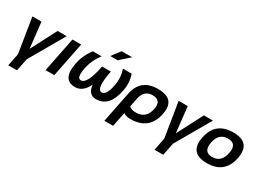

<svg xmlns="http://www.w3.org/2000/svg" viewBox="-28 -1487 3342 2463"><g transform="rotate(30 1642.5 -256.0)"><path d="M45.4 -512.7H179.7L222.2 -133.3L418.9 -512.7H553.2L257.3 0L220.2 185.5H90.8L127.9 0Z M768.1 -512.7 665.5 0H536.1L638.7 -512.7Z M941.4 -512.7H1070.8Q985.4 -402.8 958.5 -268.6Q927.2 -112.3 993.2 -112.3Q1083.5 -112.3 1141.6 -402.8H1271Q1212.9 -112.3 1303.2 -112.3Q1369.1 -112.3 1400.4 -268.6Q1427.2 -402.8 1385.7 -512.7H1515.1Q1556.6 -402.8 1529.8 -268.6Q1476.1 0 1280.8 0Q1166 0 1152.8 -141.1Q1085.4 0 970.7 0Q775.4 0 829.1 -268.6Q856 -402.8 941.4 -512.7ZM1260.3 -698.2H1416L1273.9 -571.8H1164.6Z M1709 -138.7Q1741.2 -107.4 1811.5 -107.4Q1961.4 -107.4 1993.7 -268.6Q2021.5 -408.2 1887.2 -408.2Q1762.7 -408.2 1734.9 -268.6ZM1909.2 -512.7Q2170.4 -512.7 2121.6 -268.6Q2067.9 0 1790.5 0Q1724.1 0 1687 -29.3L1644 185.5H1514.6L1605.5 -268.6Q1654.3 -512.7 1909.2 -512.7Z M2211.9 -512.7H2346.2L2388.7 -133.3L2585.4 -512.7H2719.7L2423.8 0L2386.7 185.5H2257.3L2294.4 0Z M2942.9 -102.5Q3077.1 -102.5 3108.4 -258.3Q3138.7 -410.2 3004.4 -410.2Q2870.1 -410.2 2839.8 -258.3Q2808.6 -102.5 2942.9 -102.5ZM2710 -256.3Q2761.2 -512.7 3024.9 -512.7Q3288.6 -512.7 3237.3 -256.3Q3186 -0.5 2922.4 -0.5Q2659.7 -0.5 2710 -256.3Z"/></g></svg>

Font: Sansation
Style: Bold Italic
Weight: 700
Designer: Bernd Montag
Version: Version 1.301